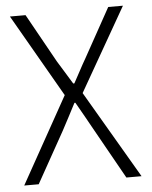

<svg xmlns="http://www.w3.org/2000/svg" viewBox="-53 -773 657 832"><g transform="rotate(-5 275.5 -357.5)"><path d="M19 10H82L206 -212C225 -247 244 -284 267 -328H271C297 -283 318 -245 338 -209L463 14H529L306 -367L513 -729H449L331 -516C311 -482 297 -453 274 -412H269C244 -452 228 -480 207 -513L89 -725H21L228 -365Z"/></g></svg>

Font: GenEiGothic-pro-Light
Style: Regular
Weight: 300
Designer: Ryoko NISHIZUKA (kana & ideographs); Paul D. Hunt (Latin, Greek & Cyrillic); Wenlong ZHANG (bopomofo); Sandoll Communica
Foundry: Adobe Systems Incorporated; o_tamon
Version: Version 1.000.140830